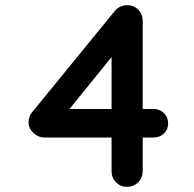

<svg xmlns="http://www.w3.org/2000/svg" viewBox="-20 -720 748 740"><path d="M628 -244Q628 -221 612 -205.5Q596 -190 572 -190H530V-61Q530 -35 512.5 -17.5Q495 0 469 0Q444 0 427 -17.5Q410 -35 410 -61V-190H150Q128 -190 109 -207.5Q90 -225 90 -249Q90 -271 105 -289L421 -676Q440 -700 471 -700Q496 -700 513 -682.5Q530 -665 530 -639V-300H572Q596 -300 612 -284Q628 -268 628 -244ZM248 -300H410V-500Z"/></svg>

Font: Quicksand
Style: Bold
Weight: 700
Version: Version 3.000